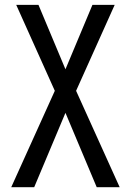

<svg xmlns="http://www.w3.org/2000/svg" viewBox="-20 -776 540 792"><path d="M26.4 -3.9 206.1 -401.4 46.9 -755.9H138.7L250 -490.2L361.3 -755.9H453.1L293.9 -401.4L473.6 -3.9H378.9L250 -310.5L121.1 -3.9Z"/></svg>

Font: Kosugi
Style: Regular
Weight: 400
Version: Version 4.002